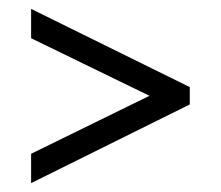

<svg xmlns="http://www.w3.org/2000/svg" viewBox="-20 -566 497 432"><path d="M50 -154V-220L348 -366V-335L50 -480V-546L407 -370V-331Z"/></svg>

Font: Pathway Extreme Condensed
Style: Regular
Weight: 400
Width: 3
Version: Version 1.001;gftools[0.9.26]